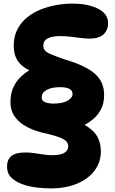

<svg xmlns="http://www.w3.org/2000/svg" viewBox="-20 -829 638 1064"><path d="M261 215Q224 215 182 210Q140 205 103 191.5Q66 178 42.5 155Q19 132 19 95Q19 56 42.5 36Q66 16 120 16Q154 16 196 23.5Q238 31 271 31Q315 31 336.5 18Q358 5 358 -18Q358 -33 348.5 -44.5Q339 -56 314.5 -66Q290 -76 245 -87Q212 -93 175.5 -105.5Q139 -118 108 -138.5Q77 -159 57.5 -189.5Q38 -220 38 -263Q38 -308 52.5 -341.5Q67 -375 91 -399Q115 -423 142 -439Q97 -462 76.5 -494.5Q56 -527 56 -574Q56 -627 76.5 -666.5Q97 -706 131.5 -733.5Q166 -761 208.5 -777.5Q251 -794 295.5 -801.5Q340 -809 380 -809Q469 -809 524 -780.5Q579 -752 579 -701Q579 -662 553.5 -638.5Q528 -615 475 -615Q455 -615 428 -618.5Q401 -622 372 -625.5Q343 -629 315 -629Q269 -629 244.5 -616.5Q220 -604 220 -575Q220 -561 228.5 -550Q237 -539 262.5 -528Q288 -517 338 -500Q402 -481 444.5 -460Q487 -439 511.5 -415Q536 -391 546.5 -363Q557 -335 557 -301Q557 -261 542.5 -229.5Q528 -198 503.5 -175.5Q479 -153 449 -137Q498 -109 518.5 -73Q539 -37 539 9Q539 70 504 116.5Q469 163 406.5 189Q344 215 261 215ZM211 -289Q211 -269 231.5 -262Q252 -255 275 -255Q328 -255 355 -271Q382 -287 382 -308Q382 -327 364.5 -336.5Q347 -346 313 -346Q267 -346 239 -331Q211 -316 211 -289Z"/></svg>

Font: DynaPuff Medium
Style: Regular
Weight: 500
Version: Version 2.000